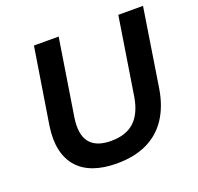

<svg xmlns="http://www.w3.org/2000/svg" viewBox="-125 -840 1017 986"><g transform="rotate(-20 384.0 -347.5)"><path d="M353 10Q280 10 226 -9.5Q172 -29 138.5 -67.5Q105 -106 93 -162Q81 -218 92 -291L158 -705H293L227 -288Q213 -198 247.5 -153.5Q282 -109 364 -109Q445 -109 491 -151Q537 -193 552 -281L619 -705H754L687 -278Q672 -185 629.5 -120.5Q587 -56 517.5 -23Q448 10 353 10Z"/></g></svg>

Font: Nunito Sans 8pt
Style: Bold Italic
Weight: 700
Italic angle: -9°
Version: Version 3.101;gftools[0.9.27]